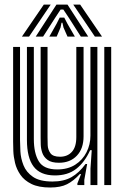

<svg xmlns="http://www.w3.org/2000/svg" viewBox="-20 -804 544 834"><path d="M198 10.5Q147.8 10.5 116.6 -4.9Q85.5 -20.2 68.8 -44.5Q52 -68.8 45.4 -96.1Q38.8 -123.5 37.9 -148.1Q37 -172.8 37 -188.2V-600H67V-194.2Q67 -175.8 68.6 -146Q70.2 -116.2 82 -86.2Q93.8 -56.2 123.1 -35.9Q152.5 -15.5 208 -15.5Q257.2 -15.5 290.5 -34.5Q323.8 -53.5 351.5 -91.5H358.5L346.2 -22.5V0H316.2L316 -7L332.2 -48H326.8Q299.5 -18 271.2 -3.8Q243 10.5 198 10.5ZM433 0V-600H463V0ZM236 -97Q203.5 -97 186.8 -109.4Q170 -121.8 163.8 -139.9Q157.5 -158 157 -176.2Q156.5 -194.5 156.5 -206.2V-600H186.5V-208Q186.5 -193.5 187.2 -173.5Q188 -153.5 199.1 -138.4Q210.2 -123.2 240.8 -123.2Q273 -123.2 292.2 -144.4Q311.5 -165.5 311.5 -208.8V-600H343V-212Q343 -158.5 313.9 -127.8Q284.8 -97 236 -97ZM217 -42Q154.5 -42.5 125.8 -80.8Q97 -119 97 -196.2V-600H127V-200.2Q127 -138.8 148.4 -103.4Q169.8 -68 228.5 -68Q274.8 -68 306.9 -88.6Q339 -109.2 355.9 -142.8Q372.8 -176.2 372.8 -214.8V-600H403V0H373V-72L378.5 -151.5H371.5Q348 -99.2 310.9 -70.4Q273.8 -41.5 217 -42ZM75.2 -645 170.2 -784H200.2L106.2 -645ZM135.2 -645 225.2 -784H273.2L363.2 -645H331.2L279.5 -726L255.2 -762.5H243.2L219 -725.8L167.2 -645ZM392.2 -645 298.2 -784H328.2L423.2 -645ZM194.2 -645 225.8 -700.8 239.2 -727.5H259.2L273 -700.8L305.2 -645H273.2L255.8 -684.5L251.2 -705.2H247.2L243 -684.5L226.2 -645Z"/></svg>

Font: Big Shoulders Inline Display Black
Style: Regular
Weight: 900
Designer: Patric King
Foundry: XO Type Co
Version: Version 1.000